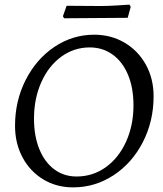

<svg xmlns="http://www.w3.org/2000/svg" viewBox="-20 -798 705 830"><path d="M45 -254Q45 -362 91 -452.5Q137 -543 215.5 -595.5Q294 -648 387 -648Q460 -648 518.5 -613.5Q577 -579 610.5 -518.5Q644 -458 644 -382Q644 -274 597.5 -183.5Q551 -93 471 -40.5Q391 12 296 12Q224 12 167 -22.5Q110 -57 77.5 -117.5Q45 -178 45 -254ZM557 -343Q557 -418 533.5 -474.5Q510 -531 467 -562Q424 -593 368 -593Q300 -593 245 -553Q190 -513 158.5 -442.5Q127 -372 127 -285Q127 -210 150 -153.5Q173 -97 214.5 -66Q256 -35 311 -35Q381 -35 437 -75Q493 -115 525 -185.5Q557 -256 557 -343ZM532 -721 395 -720 257 -719 252 -728 268 -773 415 -772Q445 -772 486 -774.5Q527 -777 540 -778L545 -768Z"/></svg>

Font: Alegreya SC
Style: Italic
Weight: 400
Italic angle: -7°
Designer: Juan Pablo del Peral
Foundry: Huerta Tipografica
Version: Version 2.007; ttfautohint (v1.6)